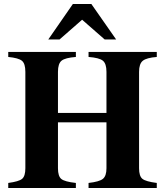

<svg xmlns="http://www.w3.org/2000/svg" viewBox="-20 -934 818 954"><path d="M557 -738H500L388 -836L276 -738H220L342 -914H434ZM759 0H420V-25Q474 -31 491.5 -45.5Q509 -60 509 -98V-326H268V-98Q268 -58 285 -44.5Q302 -31 357 -25V0H21V-25Q74 -32 90 -45.5Q106 -59 106 -98V-577Q106 -618 89 -632Q72 -646 21 -651V-676H357V-651Q304 -647 286 -632.5Q268 -618 268 -577V-373H509V-577Q509 -618 491 -632.5Q473 -647 420 -651V-676H759V-651Q708 -647 689.5 -632Q671 -617 671 -577V-98Q671 -59 687.5 -45.5Q704 -32 759 -25Z"/></svg>

Font: STIX
Style: Bold
Weight: 700
Designer: MicroPress Inc., with final additions and corrections provided by Coen Hoffman, Elsevier (retired)
Version: Version 1.1.1